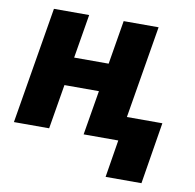

<svg xmlns="http://www.w3.org/2000/svg" viewBox="-80 -627 897 884"><g transform="rotate(10 368.5 -184.5)"><path d="M266.3 -545.5 232.2 -340.6H393.5L427.6 -545.5H590.9L500 0H336.6L371.4 -208.1H210.2L175.4 0H10.7L101.6 -545.5ZM684.7 -113.3 637.8 175.1H470.2L517 -113.3Z"/></g></svg>

Font: Inter UI Extra Bold
Style: Italic
Weight: 800
Italic angle: 9.39999°
Designer: Rasmus Andersson
Foundry: rsms
Version: 3.2;8d6f07862